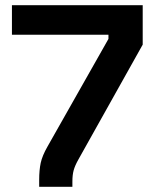

<svg xmlns="http://www.w3.org/2000/svg" viewBox="-20 -720 594 740"><path d="M131 0V-26Q131 -65 137 -92.5Q143 -120 163 -155L398 -570V-586H26V-700H530V-548L282 -105Q269 -82 264 -64Q259 -46 259 -20V0Z"/></svg>

Font: Space Grotesk Light
Style: Bold
Weight: 700
Version: Version 2.000